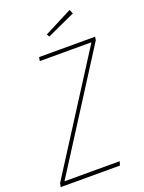

<svg xmlns="http://www.w3.org/2000/svg" viewBox="-165 -934 759 1009"><g transform="rotate(-20 214.0 -429.5)"><path d="M-6 0 -2 -21 406 -660H117L121 -681H434L431 -662L23 -22H332L325 0ZM356 -859 366 -836 208 -764 200 -779Z"/></g></svg>

Font: Fira Sans Extra Condensed Thin
Style: Italic
Weight: 250
Width: 3
Italic angle: -8°
Designer: Carrois Corporate & Edenspiekermann AG
Foundry: Carrois Corporate GbR & Edenspiekermann AG
Version: Version 4.203